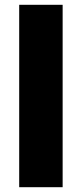

<svg xmlns="http://www.w3.org/2000/svg" viewBox="-20 -780 341 800"><path d="M241 0V-760H60V0Z"/></svg>

Font: Noto Sans Devanagari SemiCondensed Black
Style: Regular
Weight: 900
Width: 4
Designer: Jelle Bosma - Monotype Design Team
Foundry: Monotype Imaging Inc.
Version: Version 2.004